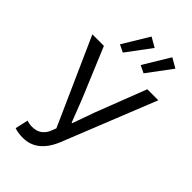

<svg xmlns="http://www.w3.org/2000/svg" viewBox="-267 -956 1048 1048"><g transform="rotate(45 257.0 -432.0)"><path d="M136 12Q97 12 71 2L88 -73Q107 -66 130 -66Q189 -66 215 -119L229 -154L5 -656H94L216 -364L266 -235H270L316 -364L429 -656H514L299 -119Q246 12 136 12ZM150 -724 242 -876 298 -844 193 -703ZM310 -724 402 -876 458 -844 353 -703Z"/></g></svg>

Font: Toshiba Sans
Style: Regular
Weight: 400
Designer: Paul D. Hunt
Foundry: Toshiba Corporation
Version: Version 2.020;PS 2.0;hotconv 1.0.86;makeotf.lib2.5.63406